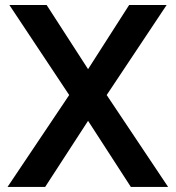

<svg xmlns="http://www.w3.org/2000/svg" viewBox="-20 -740 695 760"><path d="M158.7 0H9.8L253.9 -363.8L17.1 -720.2H164.6L328.6 -466.3L491.2 -720.2H639.6L402.3 -363.8L645.5 0H498L328.6 -261.7Z"/></svg>

Font: Vela Sans Bd
Style: Bold
Weight: 700
Designer: Principal design: Mikhail Sharanda - project Manrope.
Design modification: Ravid Balaliev
Foundry: Mikhail Sharanda
Version: Version 1.001